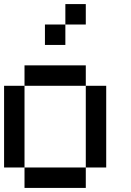

<svg xmlns="http://www.w3.org/2000/svg" viewBox="-20 -920 640 940"><path d="M0 -100V-500H100V-100ZM100 -100H400V0H100ZM100 -500V-600H400V-500ZM200 -700V-800H300V-700ZM300 -800V-900H400V-800ZM400 -100V-500H500V-100Z"/></svg>

Font: Galmuri9 Regular
Style: Regular
Weight: 400
Designer: Lee Minseo (quiple)
Version: Version 2.399;hotconv 1.1.1;makeotfexe 2.6.0 DEVELOPMENT